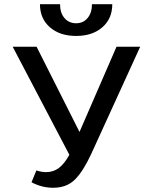

<svg xmlns="http://www.w3.org/2000/svg" viewBox="-20 -879 712 908"><path d="M643 -658 411 -150Q373 -68 334 -29.5Q295 9 231 9Q178 9 129 -17L152 -73Q177 -65 198 -65Q233 -65 259 -85Q285 -105 308 -147L40 -658H153L356 -255L531 -658ZM511 -859H415Q415 -819 394.5 -794Q374 -769 340 -769Q306 -769 285 -793.5Q264 -818 264 -859H169Q169 -791 216 -750Q263 -709 340 -709Q417 -709 464 -750Q511 -791 511 -859Z"/></svg>

Font: Ysabeau Semibold
Style: Regular
Weight: 600
Designer: Christian Thalmann (Catharsis Fonts)
Version: Version 0.003